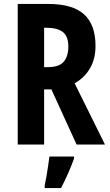

<svg xmlns="http://www.w3.org/2000/svg" viewBox="-20 -734 557 975"><path d="M224 -714Q348 -714 406.5 -661.5Q465 -609 465 -501Q465 -435 437 -387Q409 -339 359 -311L513 0H369L241 -280H204V0H70V-714ZM216 -593H204V-393H221Q281 -393 304 -421Q327 -449 327 -497Q327 -550 299 -571.5Q271 -593 216 -593ZM356 71Q343 108 325.5 147Q308 186 290 221H207V208Q211 191 215.5 164.5Q220 138 224 110.5Q228 83 231 61H356Z"/></svg>

Font: Noto Sans Sinhala ExtraCondensed
Style: Bold
Weight: 700
Width: 2
Designer: Jelle Bosma - Monotype Design Team
Foundry: Monotype Imaging Inc.
Version: Version 2.006; ttfautohint (v1.8.4.7-5d5b)